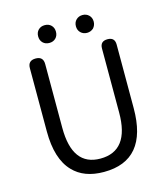

<svg xmlns="http://www.w3.org/2000/svg" viewBox="-131 -1010 984 1125"><g transform="rotate(-15 360.5 -447.5)"><path d="M360 13Q239 13 173 -57Q97 -136 97 -303V-687Q97 -733 144 -733Q190 -733 190 -687V-300Q190 -68 360 -68Q535 -68 535 -300V-516V-689Q535 -733 580 -733Q624 -733 624 -689V-303Q624 13 360 13ZM246 -800Q222 -800 207 -815Q192 -830 192 -854Q192 -878 207 -893Q222 -908 246 -908Q270 -908 285 -893Q300 -878 300 -854Q300 -830 285 -815Q270 -800 246 -800ZM475 -800Q452 -800 436.5 -815Q421 -830 421 -854Q421 -878 436.5 -893Q452 -908 475 -908Q498 -908 513.5 -893Q529 -878 529 -854Q529 -832 514 -815Q497 -800 475 -800Z"/></g></svg>

Font: GenSenRounded TW R
Style: Regular
Weight: 400
Version: Version 1.501;PS 1;hotconv 16.6.51;makeotf.lib2.5.65220